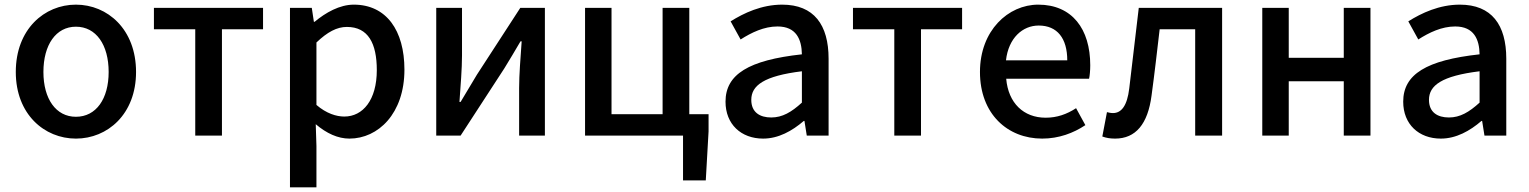

<svg xmlns="http://www.w3.org/2000/svg" viewBox="-20 -584 6584 827"><path d="M307 13C443 13 566 -92 566 -274C566 -458 443 -564 307 -564C171 -564 48 -458 48 -274C48 -92 171 13 307 13ZM307 -81C221 -81 167 -158 167 -274C167 -391 221 -469 307 -469C394 -469 448 -391 448 -274C448 -158 394 -81 307 -81Z M821 0H936V-458H1113V-550H643V-458H821Z M1229 223H1343V45L1340 -49C1387 -9 1436 13 1485 13C1609 13 1722 -95 1722 -284C1722 -453 1644 -564 1504 -564C1443 -564 1383 -530 1335 -490H1332L1323 -550H1229ZM1463 -82C1429 -82 1386 -95 1343 -132V-401C1390 -446 1431 -468 1474 -468C1566 -468 1603 -397 1603 -282C1603 -153 1543 -82 1463 -82Z M1859 0H1964L2152 -289C2172 -321 2202 -372 2222 -406H2227C2222 -335 2216 -262 2216 -205V0H2327V-550H2221L2034 -262C2015 -229 1983 -178 1964 -145H1959C1964 -215 1970 -288 1970 -345V-550H1859Z M2949 -92V-550H2834V-92H2614V-550H2500V0H2922V193H3020L3032 -18V-92Z M3267 13C3333 13 3392 -20 3442 -63H3445L3455 0H3549V-331C3549 -477 3486 -564 3349 -564C3261 -564 3184 -528 3127 -492L3170 -414C3217 -444 3271 -470 3329 -470C3410 -470 3433 -414 3434 -350C3205 -325 3105 -264 3105 -146C3105 -49 3172 13 3267 13ZM3302 -78C3253 -78 3216 -100 3216 -154C3216 -216 3271 -257 3434 -277V-142C3389 -101 3350 -78 3302 -78Z M3832 0H3947V-458H4124V-550H3654V-458H3832Z M4469 13C4541 13 4604 -11 4655 -45L4615 -118C4575 -92 4533 -77 4484 -77C4389 -77 4323 -140 4314 -245H4671C4674 -258 4676 -281 4676 -303C4676 -459 4598 -564 4452 -564C4323 -564 4201 -453 4201 -274C4201 -93 4320 13 4469 13ZM4313 -324C4324 -421 4385 -474 4454 -474C4534 -474 4577 -419 4577 -324Z M4783 13C4872 13 4924 -50 4940 -172C4953 -267 4964 -364 4975 -458H5128V0H5244V-550H4885C4871 -434 4858 -318 4844 -203C4835 -128 4810 -97 4774 -97C4764 -97 4756 -99 4748 -101L4728 4C4745 10 4761 13 4783 13Z M5417 0H5531V-234H5768V0H5883V-550H5768V-335H5531V-550H5417Z M6186 13C6252 13 6311 -20 6361 -63H6364L6374 0H6468V-331C6468 -477 6405 -564 6268 -564C6180 -564 6103 -528 6046 -492L6089 -414C6136 -444 6190 -470 6248 -470C6329 -470 6352 -414 6353 -350C6124 -325 6024 -264 6024 -146C6024 -49 6091 13 6186 13ZM6221 -78C6172 -78 6135 -100 6135 -154C6135 -216 6190 -257 6353 -277V-142C6308 -101 6269 -78 6221 -78Z"/></svg>

Font: Noto Sans CJK JP Medium
Style: Regular
Weight: 500
Designer: Ryoko NISHIZUKA (kana & ideographs); Paul D. Hunt (Latin, Greek & Cyrillic); Wenlong ZHANG (bopomofo); Sandoll Communica
Foundry: Adobe Systems Incorporated
Version: Version 1.004;PS 1.004;hotconv 1.0.82;makeotf.lib2.5.63406